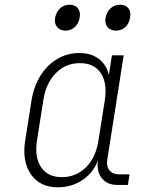

<svg xmlns="http://www.w3.org/2000/svg" viewBox="-20 -785 640 815"><path d="M225 10Q149 10 111 -45.5Q73 -101 87 -189L114 -360Q124 -420 152.5 -465Q181 -510 223.5 -535Q266 -560 316 -560Q367 -560 400 -534.5Q433 -509 442 -466L455 -550H505L435 -105Q431 -78 445 -61.5Q459 -45 485 -45H530L523 0H478Q434 0 411.5 -29.5Q389 -59 396 -105Q377 -53 331 -21.5Q285 10 225 10ZM242 -33Q303 -33 345 -75Q387 -117 398 -189L425 -360Q436 -432 408 -474.5Q380 -517 319 -517Q259 -517 217 -474.5Q175 -432 164 -360L137 -189Q126 -117 154.5 -75Q183 -33 242 -33ZM473 -655Q449 -655 436.5 -670Q424 -685 428 -710Q433 -735 449.5 -750Q466 -765 490 -765Q513 -765 525 -750Q537 -735 532 -710Q528 -685 512 -670Q496 -655 473 -655ZM258 -655Q235 -655 222.5 -670Q210 -685 214 -710Q219 -735 235.5 -750Q252 -765 275 -765Q298 -765 310.5 -750Q323 -735 318 -710Q314 -685 297.5 -670Q281 -655 258 -655Z"/></svg>

Font: JetBrains Mono NL Thin
Style: Italic
Weight: 100
Italic angle: -9°
Monospace: yes
Designer: Philipp Nurullin, Konstantin Bulenkov
Foundry: JetBrains
Version: Version 2.305; ttfautohint (v1.8.4.7-5d5b)